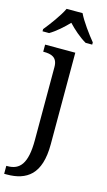

<svg xmlns="http://www.w3.org/2000/svg" viewBox="-161 -814 611 1101"><g transform="rotate(15 144.0 -263.0)"><path d="M202.1 7.8V-536.1H22.9V-494.1H25.9C70.3 -494.1 107.9 -484.4 107.9 -425.8V8.8C107.9 148.9 66.9 192.9 -4.9 192.9H-12.2V240.2H3.9C62 240.2 111.3 226.6 146.5 191.4C181.6 155.8 202.1 97.7 202.1 7.8ZM-11.2 -606H27.8C65.4 -627.9 105 -664.1 135.7 -695.8C165.5 -664.1 206.1 -627.9 244.6 -606H283.7V-619.1C252.9 -656.7 204.1 -722.2 183.6 -766.1H88.9C68.4 -722.2 19.5 -656.7 -11.2 -619.1Z"/></g></svg>

Font: The Erased English
Style: Regular
Weight: 400
Designer: Monotype Design team + ligartures altered by 180 Amsterdam
Foundry: Monotype Imaging Inc.
Version: Version 1.030;Glyphs 3.1.2 (3151)